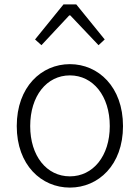

<svg xmlns="http://www.w3.org/2000/svg" viewBox="-20 -838 634 871"><path d="M297 13C426 13 538 -89 538 -266C538 -444 426 -547 297 -547C168 -547 56 -444 56 -266C56 -89 168 13 297 13ZM297 -38C192 -38 117 -130 117 -266C117 -403 192 -496 297 -496C402 -496 478 -403 478 -266C478 -130 402 -38 297 -38ZM139 -659 168 -633 294 -768H299L427 -633L455 -659L326 -818H268Z"/></svg>

Font: Noto Sans HK Light
Style: Regular
Weight: 300
Designer: Ryoko NISHIZUKA 西塚涼子 (kana, bopomofo & ideographs); Paul D. Hunt (Latin, Greek & Cyrillic); Sandoll Communications 산돌커뮤니
Foundry: Adobe
Version: Version 2.004;hotconv 1.0.118;makeotfexe 2.5.65603